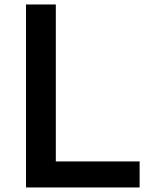

<svg xmlns="http://www.w3.org/2000/svg" viewBox="-20 -805 650 850"><path d="M95.2 -785.2H227.1V-90.3H598.1V24.9H95.2Z"/></svg>

Font: BIZ UDPGothic
Style: Bold
Weight: 700
Designer: TypeBank Co., Ltd.
Foundry: Morisawa Inc.
Version: Version 1.051